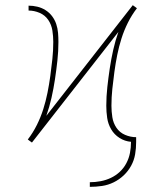

<svg xmlns="http://www.w3.org/2000/svg" viewBox="-20 -552 640 746"><path d="M329 174V156Q350 156 371 152Q392 148 411 139Q430 130 445.5 115.5Q461 101 471 82Q481 63 485 42Q489 21 489 0V-1Q465 -3 444.5 -16Q424 -29 412 -49.5Q400 -70 396.5 -93.5Q393 -117 393 -141Q393 -177 397 -213.5Q401 -250 406.5 -286.5Q412 -323 420 -358.5Q428 -394 440 -428L104 2L103 1Q103 1 103 1Q103 1 103 1L96 -4L88 -10Q88 -10 88 -10Q88 -10 88 -10Q108 -36 123 -66Q138 -96 148 -127.5Q158 -159 164.5 -191.5Q171 -224 175.5 -257Q180 -290 183.5 -323Q187 -356 187 -389Q187 -411 183.5 -433.5Q180 -456 167.5 -474.5Q155 -493 134 -502Q113 -511 91 -511V-530Q108 -530 125 -526Q142 -522 157 -512.5Q172 -503 182.5 -489Q193 -475 198.5 -458.5Q204 -442 205.5 -424.5Q207 -407 207 -389Q207 -353 203 -316.5Q199 -280 193.5 -243.5Q188 -207 180 -171.5Q172 -136 160 -102L496 -532L497 -531Q497 -531 497 -531Q497 -531 497 -531L504 -526L512 -520Q512 -520 512 -520Q512 -520 512 -520Q492 -494 477 -464Q462 -434 452 -402.5Q442 -371 435.5 -338.5Q429 -306 424.5 -273Q420 -240 416.5 -207Q413 -174 413 -141Q413 -119 416.5 -96.5Q420 -74 432.5 -55.5Q445 -37 466 -28Q487 -19 509 -19V0Q509 24 505 47.5Q501 71 489.5 92Q478 113 460.5 129.5Q443 146 421.5 156.5Q400 167 376.5 170.5Q353 174 329 174Z"/></svg>

Font: Iosevka Slab Thin Extended
Style: Regular
Weight: 100
Width: 7
Monospace: yes
Designer: Belleve Invis
Foundry: Belleve Invis
Version: Version 11.1.1; ttfautohint (v1.8.3)